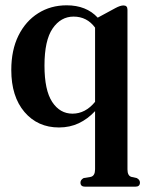

<svg xmlns="http://www.w3.org/2000/svg" viewBox="-20 -469 547 723"><path d="M300.5 234Q283 234 283 218.5Q283 208 295 201.5L322 197Q338 193 338 168.5V-50.5Q310.5 -21 276.8 -5Q243 11 202 11Q122 11 72.2 -47.2Q22.5 -105.5 22.5 -205.5Q22.5 -280.5 49.5 -335Q76.5 -389.5 123.8 -419.2Q171 -449 231 -449Q305 -449 348 -402.5L414.5 -438.5Q433 -448.5 445 -448.5Q460 -448.5 460 -432.5V169Q460 192.5 474.5 197L495 201.5Q507 208 507 218.5Q507 234 489.5 234ZM147.5 -222Q147.5 -129.5 176.5 -85.2Q205.5 -41 253 -41Q301.5 -41 338 -85.5V-365Q307.5 -406.5 257 -406.5Q209 -406.5 178.2 -361.8Q147.5 -317 147.5 -222Z"/></svg>

Font: Fraunces 144pt S050 SemiBold
Style: Regular
Weight: 600
Version: Version 1.000; ttfautohint (v1.8.3)